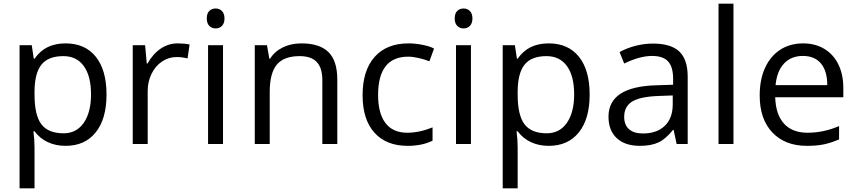

<svg xmlns="http://www.w3.org/2000/svg" viewBox="-20 -780 4640 1040"><path d="M557 -268Q557 -400 499 -472.5Q441 -545 335 -545Q280 -545 238.5 -525Q197 -505 167 -462H163L152 -535H86V240H167V20Q167 -23 161 -69H167Q196 -30 239 -10Q282 10 335 10Q440 10 498.5 -63Q557 -136 557 -268ZM473 -269Q473 -171 433.5 -114.5Q394 -58 325 -58Q241 -58 204 -107Q167 -156 167 -268V-286Q168 -385 205 -430.5Q242 -476 323 -476Q395 -476 434 -422Q473 -368 473 -269Z M779 -436H775L766 -535H699V0H780V-287Q780 -338 801 -380.5Q822 -423 858 -447Q894 -471 937 -471Q965 -471 996 -464L1007 -539Q978 -545 943 -545Q893 -545 851 -517Q809 -489 779 -436Z M1148 -626Q1169 -626 1182.5 -640Q1196 -654 1196 -680Q1196 -706 1182.5 -720Q1169 -734 1148 -734Q1127 -734 1113.5 -720.5Q1100 -707 1100 -680Q1100 -654 1113.5 -640Q1127 -626 1148 -626ZM1107 -535V0H1188V-535Z M1807 -349Q1807 -451 1759 -498Q1711 -545 1613 -545Q1557 -545 1512.5 -523.5Q1468 -502 1443 -462H1439L1426 -535H1360V0H1441V-281Q1441 -384 1479.5 -430Q1518 -476 1603 -476Q1666 -476 1696 -444Q1726 -412 1726 -346V0H1807Z M2323 -18V-90Q2251 -61 2186 -61Q2108 -61 2068 -113.5Q2028 -166 2028 -265Q2028 -473 2191 -473Q2215 -473 2246.5 -466Q2278 -459 2306 -448L2331 -517Q2309 -529 2269.5 -537Q2230 -545 2193 -545Q2074 -545 2009 -471.5Q1944 -398 1944 -264Q1944 -133 2008 -61.5Q2072 10 2188 10Q2267 10 2323 -18Z M2491 -626Q2512 -626 2525.5 -640Q2539 -654 2539 -680Q2539 -706 2525.5 -720Q2512 -734 2491 -734Q2470 -734 2456.5 -720.5Q2443 -707 2443 -680Q2443 -654 2456.5 -640Q2470 -626 2491 -626ZM2450 -535V0H2531V-535Z M3174 -268Q3174 -400 3116 -472.5Q3058 -545 2952 -545Q2897 -545 2855.5 -525Q2814 -505 2784 -462H2780L2769 -535H2703V240H2784V20Q2784 -23 2778 -69H2784Q2813 -30 2856 -10Q2899 10 2952 10Q3057 10 3115.5 -63Q3174 -136 3174 -268ZM3090 -269Q3090 -171 3050.5 -114.5Q3011 -58 2942 -58Q2858 -58 2821 -107Q2784 -156 2784 -268V-286Q2785 -385 2822 -430.5Q2859 -476 2940 -476Q3012 -476 3051 -422Q3090 -368 3090 -269Z M3705 -365Q3705 -458 3659.5 -501Q3614 -544 3517 -544Q3470 -544 3423 -532Q3376 -520 3336 -498L3361 -436Q3446 -477 3512 -477Q3572 -477 3599 -447Q3626 -417 3626 -354V-321L3535 -318Q3276 -311 3276 -148Q3276 -73 3321 -31.5Q3366 10 3446 10Q3507 10 3546.5 -8.5Q3586 -27 3625 -76H3629L3645 0H3705ZM3361 -147Q3361 -203 3403.5 -229.5Q3446 -256 3543 -260L3624 -263V-215Q3624 -140 3581 -98.5Q3538 -57 3462 -57Q3414 -57 3387.5 -80Q3361 -103 3361 -147Z M3872 -760V0H3953V-760Z M4525 -25V-97Q4441 -61 4354 -61Q4272 -61 4227 -110Q4182 -159 4179 -253H4548V-304Q4548 -376 4521.5 -430.5Q4495 -485 4445.5 -515Q4396 -545 4330 -545Q4259 -545 4206 -510.5Q4153 -476 4124 -412.5Q4095 -349 4095 -263Q4095 -135 4163.5 -62.5Q4232 10 4351 10Q4404 10 4442.5 2Q4481 -6 4525 -25ZM4461 -319H4181Q4188 -394 4226.5 -435.5Q4265 -477 4329 -477Q4393 -477 4427 -436Q4461 -395 4461 -319Z"/></svg>

Font: OpenSansMMV
Style: Regular
Weight: 400
Designer: Steve Matteson
Foundry: Ascender Corporation
Version: Version 4.000